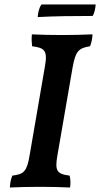

<svg xmlns="http://www.w3.org/2000/svg" viewBox="-20 -832 446 855"><path d="M148 -756C219 -760 308 -761 393 -761C401 -775 405 -796 406 -812H165C154 -799 149 -774 148 -756ZM180 -536 112 -141C100 -69 87 -56 35 -50C28 -34 25 -17 24 3C61 1 111 0 160 0C206 0 248 1 292 3C295 -16 294 -34 290 -50C231 -57 224 -73 236 -142L303 -530C316 -603 329 -618 381 -626C388 -643 391 -661 392 -679C346 -677 301 -676 256 -676C207 -676 163 -677 122 -679C120 -660 121 -642 123 -626C178 -619 193 -608 180 -536Z"/></svg>

Font: Vollkorn Semibold
Style: Italic
Weight: 600
Italic angle: -11°
Designer: Friedrich Althausen
Foundry: Friedrich Althausen
Version: Version 4.015;PS 004.015;hotconv 1.0.88;makeotf.lib2.5.64775